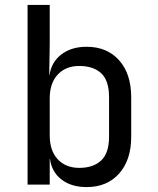

<svg xmlns="http://www.w3.org/2000/svg" viewBox="-20 -750 640 780"><path d="M332 10Q270 10 230 -20.5Q190 -51 183 -105H182V0H92V-730H182V-570L180 -445H181Q189 -498 229.5 -529Q270 -560 332 -560Q415 -560 464 -505Q513 -450 513 -355V-194Q513 -100 464 -45Q415 10 332 10ZM302 -68Q359 -68 391 -98Q423 -128 423 -195V-355Q423 -423 391 -452.5Q359 -482 302 -482Q247 -482 214.5 -447Q182 -412 182 -350V-200Q182 -138 214.5 -103Q247 -68 302 -68Z"/></svg>

Font: JetBrains Mono NL
Style: Regular
Weight: 400
Monospace: yes
Designer: Philipp Nurullin, Konstantin Bulenkov
Foundry: JetBrains
Version: Version 2.305; ttfautohint (v1.8.4.7-5d5b)